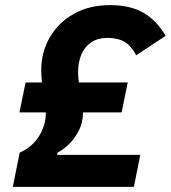

<svg xmlns="http://www.w3.org/2000/svg" viewBox="-20 -730 667 750"><path d="M503 0H30L57 -134Q81 -144 99.5 -160Q118 -176 131 -196Q144 -216 151.5 -239.5Q159 -263 159 -288Q159 -289 159 -289.5Q159 -290 159 -291H56L80 -408H144Q143 -419 142 -430.5Q141 -442 141 -455Q141 -526 174.5 -584Q208 -642 268.5 -676Q329 -710 410 -710Q489 -710 540.5 -680Q592 -650 627 -590L512 -514Q493 -551 466.5 -566.5Q440 -582 399 -582Q363 -582 337.5 -565.5Q312 -549 298.5 -518.5Q285 -488 285 -447Q285 -437 286 -427Q287 -417 288 -408H479L455 -291H304Q304 -290 304 -289.5Q304 -289 304 -288Q304 -252 288.5 -221Q273 -190 250 -167.5Q227 -145 205 -134L203 -125H528Z"/></svg>

Font: IBM Plex Sans
Style: Italic
Weight: 400
Italic angle: -11.31°
Designer: Mike Abbink, Paul van der Laan, Pieter van Rosmalen
Foundry: Bold Monday
Version: Version 3.201